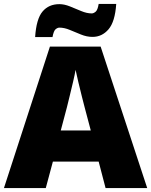

<svg xmlns="http://www.w3.org/2000/svg" viewBox="-20 -953 766 973"><path d="M515 0 480 -134H248L212 0H0L233 -717H490L726 0ZM409 -409Q404 -428 395 -463.5Q386 -499 377 -537Q368 -575 363 -599Q359 -575 350.5 -539Q342 -503 333.5 -468Q325 -433 319 -409L288 -292H440ZM158 -765Q164 -857 195.5 -894.5Q227 -932 281 -932Q306 -932 334.5 -920.5Q363 -909 391.5 -897Q420 -885 445 -885Q454 -885 464.5 -893.5Q475 -902 480 -933H569Q563 -843 530 -804.5Q497 -766 449 -766Q420 -766 390.5 -778Q361 -790 333.5 -801.5Q306 -813 281 -813Q272 -813 262 -805Q252 -797 246 -765Z"/></svg>

Font: Noto Sans Lao Black
Style: Regular
Weight: 900
Designer: Monotype Design Team
Foundry: Monotype Imaging Inc.
Version: Version 2.003; ttfautohint (v1.8.4.7-5d5b)